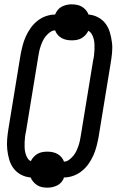

<svg xmlns="http://www.w3.org/2000/svg" viewBox="-20 -810 540 885"><path d="M199 55Q186 55 173.5 52.5Q161 50 151 43.5Q141 37 133.5 28Q126 19 121 8Q97 6 76.5 -5Q56 -16 42.5 -34Q29 -52 22.5 -74.5Q16 -97 13.5 -120.5Q11 -144 13 -168.5Q15 -193 19 -217L75 -559Q79 -580 84.5 -601Q90 -622 99 -642Q108 -662 121 -680.5Q134 -699 152 -713.5Q170 -728 191.5 -735.5Q213 -743 234 -743Q238 -754 246 -764Q254 -774 265 -779.5Q276 -785 287.5 -787.5Q299 -790 310 -790Q323 -790 335.5 -787.5Q348 -785 358.5 -778.5Q369 -772 376.5 -763Q384 -754 388 -743Q412 -741 432.5 -730Q453 -719 466.5 -701Q480 -683 486.5 -660.5Q493 -638 496 -614.5Q499 -591 496.5 -566.5Q494 -542 490 -518L434 -176Q430 -155 424.5 -134Q419 -113 410 -93Q401 -73 388 -54.5Q375 -36 357 -21.5Q339 -7 317.5 0.5Q296 8 275 8Q272 19 263.5 29Q255 39 244 44.5Q233 50 221.5 52.5Q210 55 199 55ZM275 -65Q287 -65 298.5 -73.5Q310 -82 318.5 -92.5Q327 -103 332.5 -115Q338 -127 342 -139Q346 -151 348.5 -163Q351 -175 353 -188L409 -530Q412 -543 413.5 -555.5Q415 -568 415.5 -580.5Q416 -593 415.5 -605.5Q415 -618 412 -630Q409 -642 403 -652.5Q397 -663 387 -668Q382 -657 373.5 -648Q365 -639 355 -633.5Q345 -628 333.5 -626Q322 -624 311 -624Q298 -624 286 -626.5Q274 -629 263.5 -635Q253 -641 245.5 -650Q238 -659 234 -670Q222 -670 210.5 -661.5Q199 -653 190.5 -642.5Q182 -632 176.5 -620Q171 -608 167 -596Q163 -584 160.5 -572Q158 -560 156 -547L100 -205Q97 -192 95.5 -179.5Q94 -167 93.5 -154.5Q93 -142 93.5 -129.5Q94 -117 97 -105Q100 -93 106 -82.5Q112 -72 122 -67Q127 -78 135.5 -87Q144 -96 154 -101.5Q164 -107 175.5 -109Q187 -111 198 -111Q211 -111 223 -108.5Q235 -106 245.5 -100Q256 -94 263.5 -85Q271 -76 275 -65Z"/></svg>

Font: Iosevka Medium Oblique
Style: Regular
Weight: 500
Italic angle: -9°
Monospace: yes
Designer: Belleve Invis
Foundry: Belleve Invis
Version: Version 32.5.0; ttfautohint (v1.8.4)